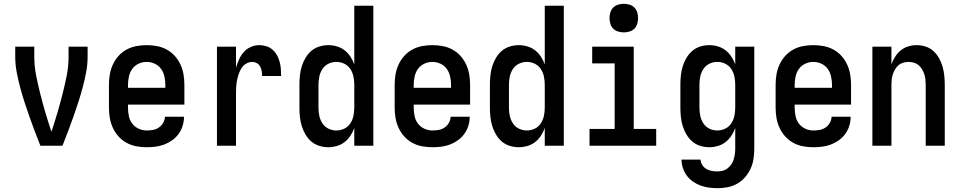

<svg xmlns="http://www.w3.org/2000/svg" viewBox="-20 -765 5040 1008"><path d="M192 0Q177 -38 162.5 -76Q148 -114 134.5 -152.5Q121 -191 108.5 -229.5Q96 -268 85.5 -307.5Q75 -347 67.5 -387Q60 -427 60 -468V-520H160V-468Q160 -417 170 -367Q180 -317 192.5 -268Q205 -219 219.5 -170Q234 -121 250 -73Q266 -121 280.5 -170Q295 -219 307.5 -268Q320 -317 330 -367Q340 -417 340 -468V-520H440V-468Q440 -427 432.5 -387Q425 -347 414.5 -307.5Q404 -268 391.5 -229.5Q379 -191 365.5 -152.5Q352 -114 337.5 -76Q323 -38 308 0Z M750 8Q723 8 696 3Q669 -2 645 -15Q621 -28 602.5 -48.5Q584 -69 572.5 -94Q561 -119 556.5 -146Q552 -173 552 -200V-320Q552 -347 556.5 -374Q561 -401 572.5 -426Q584 -451 602.5 -471.5Q621 -492 645 -505Q669 -518 696 -523Q723 -528 750 -528Q777 -528 804 -523Q831 -518 855 -505Q879 -492 897.5 -471.5Q916 -451 927.5 -426Q939 -401 943.5 -374Q948 -347 948 -320V-216H652V-200Q652 -178 656.5 -156Q661 -134 674 -116.5Q687 -99 707.5 -89.5Q728 -80 750 -80Q767 -80 783.5 -83Q800 -86 814 -95.5Q828 -105 836.5 -120Q845 -135 846 -152H946Q946 -128 939 -105Q932 -82 918 -62.5Q904 -43 884.5 -29Q865 -15 843 -6.5Q821 2 797 5Q773 8 750 8ZM848 -304V-320Q848 -342 843 -364Q838 -386 825.5 -403.5Q813 -421 792.5 -430.5Q772 -440 750 -440Q728 -440 707.5 -430.5Q687 -421 674.5 -403.5Q662 -386 657 -364Q652 -342 652 -320V-304Z M1119 0V-520H1219V-411Q1226 -433 1235.5 -454Q1245 -475 1260 -492Q1275 -509 1296.5 -518.5Q1318 -528 1341 -528Q1360 -528 1378 -522.5Q1396 -517 1410.5 -504.5Q1425 -492 1434 -475.5Q1443 -459 1448 -440.5Q1453 -422 1454.5 -403.5Q1456 -385 1456 -366H1356Q1356 -379 1354 -391.5Q1352 -404 1346 -415.5Q1340 -427 1328.5 -433.5Q1317 -440 1305 -440Q1288 -440 1272.5 -431Q1257 -422 1248 -407.5Q1239 -393 1233.5 -377Q1228 -361 1224.5 -344Q1221 -327 1220 -310Q1219 -293 1219 -276V0Z M1704 8Q1679 8 1655.5 0.5Q1632 -7 1614 -22.5Q1596 -38 1583.5 -59.5Q1571 -81 1564 -104Q1557 -127 1554.5 -151.5Q1552 -176 1552 -200V-320Q1552 -344 1554.5 -368.5Q1557 -393 1564 -416Q1571 -439 1583.5 -460.5Q1596 -482 1614 -497.5Q1632 -513 1655.5 -520.5Q1679 -528 1704 -528Q1726 -528 1748.5 -521.5Q1771 -515 1789 -501Q1807 -487 1819.5 -468Q1832 -449 1840 -427V-735H1940V0H1840V-93Q1832 -71 1819.5 -52Q1807 -33 1789 -19Q1771 -5 1748.5 1.5Q1726 8 1704 8ZM1746 -80Q1768 -80 1787.5 -89.5Q1807 -99 1819 -117Q1831 -135 1835.5 -156.5Q1840 -178 1840 -200V-320Q1840 -342 1835.5 -363.5Q1831 -385 1819 -403Q1807 -421 1787.5 -430.5Q1768 -440 1746 -440Q1724 -440 1704.5 -430.5Q1685 -421 1673 -403Q1661 -385 1656.5 -363.5Q1652 -342 1652 -320V-200Q1652 -178 1656.5 -156.5Q1661 -135 1673 -117Q1685 -99 1704.5 -89.5Q1724 -80 1746 -80Z M2250 8Q2223 8 2196 3Q2169 -2 2145 -15Q2121 -28 2102.5 -48.5Q2084 -69 2072.5 -94Q2061 -119 2056.5 -146Q2052 -173 2052 -200V-320Q2052 -347 2056.5 -374Q2061 -401 2072.5 -426Q2084 -451 2102.5 -471.5Q2121 -492 2145 -505Q2169 -518 2196 -523Q2223 -528 2250 -528Q2277 -528 2304 -523Q2331 -518 2355 -505Q2379 -492 2397.5 -471.5Q2416 -451 2427.5 -426Q2439 -401 2443.5 -374Q2448 -347 2448 -320V-216H2152V-200Q2152 -178 2156.5 -156Q2161 -134 2174 -116.5Q2187 -99 2207.5 -89.5Q2228 -80 2250 -80Q2267 -80 2283.5 -83Q2300 -86 2314 -95.5Q2328 -105 2336.5 -120Q2345 -135 2346 -152H2446Q2446 -128 2439 -105Q2432 -82 2418 -62.5Q2404 -43 2384.5 -29Q2365 -15 2343 -6.5Q2321 2 2297 5Q2273 8 2250 8ZM2348 -304V-320Q2348 -342 2343 -364Q2338 -386 2325.5 -403.5Q2313 -421 2292.5 -430.5Q2272 -440 2250 -440Q2228 -440 2207.5 -430.5Q2187 -421 2174.5 -403.5Q2162 -386 2157 -364Q2152 -342 2152 -320V-304Z M2704 8Q2679 8 2655.5 0.5Q2632 -7 2614 -22.5Q2596 -38 2583.5 -59.5Q2571 -81 2564 -104Q2557 -127 2554.5 -151.5Q2552 -176 2552 -200V-320Q2552 -344 2554.5 -368.5Q2557 -393 2564 -416Q2571 -439 2583.5 -460.5Q2596 -482 2614 -497.5Q2632 -513 2655.5 -520.5Q2679 -528 2704 -528Q2726 -528 2748.5 -521.5Q2771 -515 2789 -501Q2807 -487 2819.5 -468Q2832 -449 2840 -427V-735H2940V0H2840V-93Q2832 -71 2819.5 -52Q2807 -33 2789 -19Q2771 -5 2748.5 1.5Q2726 8 2704 8ZM2746 -80Q2768 -80 2787.5 -89.5Q2807 -99 2819 -117Q2831 -135 2835.5 -156.5Q2840 -178 2840 -200V-320Q2840 -342 2835.5 -363.5Q2831 -385 2819 -403Q2807 -421 2787.5 -430.5Q2768 -440 2746 -440Q2724 -440 2704.5 -430.5Q2685 -421 2673 -403Q2661 -385 2656.5 -363.5Q2652 -342 2652 -320V-200Q2652 -178 2656.5 -156.5Q2661 -135 2673 -117Q2685 -99 2704.5 -89.5Q2724 -80 2746 -80Z M3075 0V-88H3207V-432H3089V-520H3307V-88H3425V0ZM3255 -595Q3240 -595 3225 -599.5Q3210 -604 3199.5 -614.5Q3189 -625 3184.5 -640Q3180 -655 3180 -670Q3180 -685 3184.5 -700Q3189 -715 3199.5 -725.5Q3210 -736 3225 -740.5Q3240 -745 3255 -745Q3270 -745 3285 -740.5Q3300 -736 3310.5 -725.5Q3321 -715 3325.5 -700Q3330 -685 3330 -670Q3330 -655 3325.5 -640Q3321 -625 3310.5 -614.5Q3300 -604 3285 -599.5Q3270 -595 3255 -595Z M3748 223Q3725 223 3702.5 220Q3680 217 3659 209.5Q3638 202 3619 189Q3600 176 3586.5 158Q3573 140 3565.5 118Q3558 96 3558 73H3658Q3659 89 3667.5 102Q3676 115 3689 122.5Q3702 130 3717.5 132.5Q3733 135 3748 135Q3762 135 3776 131Q3790 127 3801 118Q3812 109 3820 97Q3828 85 3832 71.5Q3836 58 3838 43.5Q3840 29 3840 15V-93Q3832 -71 3819.5 -52Q3807 -33 3789 -19Q3771 -5 3748.5 1.5Q3726 8 3704 8Q3679 8 3655.5 0.5Q3632 -7 3614 -22.5Q3596 -38 3583.5 -59.5Q3571 -81 3564 -104Q3557 -127 3554.5 -151.5Q3552 -176 3552 -200V-320Q3552 -344 3554.5 -368.5Q3557 -393 3564 -416Q3571 -439 3583.5 -460.5Q3596 -482 3614 -497.5Q3632 -513 3655.5 -520.5Q3679 -528 3704 -528Q3726 -528 3748.5 -521.5Q3771 -515 3789 -501Q3807 -487 3819.5 -468Q3832 -449 3840 -427V-520H3940V15Q3940 42 3936 68.5Q3932 95 3921 119.5Q3910 144 3892 165Q3874 186 3851 199Q3828 212 3801.5 217.5Q3775 223 3748 223ZM3746 -80Q3768 -80 3787.5 -89.5Q3807 -99 3819 -117Q3831 -135 3835.5 -156.5Q3840 -178 3840 -200V-320Q3840 -342 3835.5 -363.5Q3831 -385 3819 -403Q3807 -421 3787.5 -430.5Q3768 -440 3746 -440Q3724 -440 3704.5 -430.5Q3685 -421 3673 -403Q3661 -385 3656.5 -363.5Q3652 -342 3652 -320V-200Q3652 -178 3656.5 -156.5Q3661 -135 3673 -117Q3685 -99 3704.5 -89.5Q3724 -80 3746 -80Z M4250 8Q4223 8 4196 3Q4169 -2 4145 -15Q4121 -28 4102.5 -48.5Q4084 -69 4072.5 -94Q4061 -119 4056.5 -146Q4052 -173 4052 -200V-320Q4052 -347 4056.5 -374Q4061 -401 4072.5 -426Q4084 -451 4102.5 -471.5Q4121 -492 4145 -505Q4169 -518 4196 -523Q4223 -528 4250 -528Q4277 -528 4304 -523Q4331 -518 4355 -505Q4379 -492 4397.5 -471.5Q4416 -451 4427.5 -426Q4439 -401 4443.5 -374Q4448 -347 4448 -320V-216H4152V-200Q4152 -178 4156.5 -156Q4161 -134 4174 -116.5Q4187 -99 4207.5 -89.5Q4228 -80 4250 -80Q4267 -80 4283.5 -83Q4300 -86 4314 -95.5Q4328 -105 4336.5 -120Q4345 -135 4346 -152H4446Q4446 -128 4439 -105Q4432 -82 4418 -62.5Q4404 -43 4384.5 -29Q4365 -15 4343 -6.5Q4321 2 4297 5Q4273 8 4250 8ZM4348 -304V-320Q4348 -342 4343 -364Q4338 -386 4325.5 -403.5Q4313 -421 4292.5 -430.5Q4272 -440 4250 -440Q4228 -440 4207.5 -430.5Q4187 -421 4174.5 -403.5Q4162 -386 4157 -364Q4152 -342 4152 -320V-304Z M4560 0V-520H4660V-428Q4668 -449 4680 -468Q4692 -487 4709.5 -501Q4727 -515 4748.5 -521.5Q4770 -528 4792 -528Q4816 -528 4839.5 -520.5Q4863 -513 4880.5 -497Q4898 -481 4910 -459.5Q4922 -438 4928.5 -415Q4935 -392 4937.5 -368Q4940 -344 4940 -320V0H4840V-320Q4840 -334 4838.5 -348Q4837 -362 4832.5 -375.5Q4828 -389 4820.5 -401.5Q4813 -414 4802.5 -423Q4792 -432 4778 -436Q4764 -440 4750 -440Q4736 -440 4722 -436Q4708 -432 4697.5 -423Q4687 -414 4679.5 -401.5Q4672 -389 4667.5 -375.5Q4663 -362 4661.5 -348Q4660 -334 4660 -320V0Z"/></svg>

Font: Iosevka Term Curly Semibold
Style: Regular
Weight: 600
Designer: Belleve Invis
Foundry: Belleve Invis
Version: Version 32.3.0